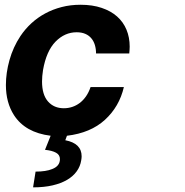

<svg xmlns="http://www.w3.org/2000/svg" viewBox="-20 -573 792 823"><path d="M121.8 230.1 132.5 162.6Q177.2 162.6 203.8 151.6Q236.9 138.8 236.9 109Q236.9 90.9 220.3 81.7Q203.8 72.4 172.9 69.2L197.1 8.9Q88.4 -4.6 40.1 -79.2Q5.3 -133.2 5.3 -208.5Q5.3 -260.7 20.6 -315.3Q36.2 -371.1 67.5 -418.3Q87.7 -448.5 114.5 -473.2Q141.3 -497.9 173.8 -515.4Q206.3 -533 244.3 -542.8Q282.3 -552.6 325.3 -552.6Q376.4 -552.6 415.8 -539.2Q455.3 -525.9 481.9 -502.3Q508.5 -478.7 522.2 -445.7Q535.9 -412.6 535.9 -373.2Q535.9 -366.1 535.3 -358.8Q534.8 -351.6 534.1 -343.8H391.7Q391.7 -363.3 386.7 -380Q381.7 -396.7 371.4 -408.9Q361.2 -421.2 345.5 -427.9Q329.9 -434.7 308.2 -434.7Q257.5 -434.7 218 -394.5Q178.6 -354 164.4 -272.7Q160.2 -246.1 160.2 -223.7Q160.2 -167.3 185.7 -138.1Q211.3 -109 253.6 -109Q272.4 -109 289.6 -114.7Q306.8 -120.4 321.7 -131.6Q336.6 -142.8 348.5 -159.8Q360.4 -176.8 368.3 -199.9H511Q491.5 -115.8 429.7 -59.3Q368.3 -3.2 267 8.9L259.9 28.1Q329.9 41.5 329.9 96.9Q329.9 104.4 328.1 114.3Q324.2 139.9 308.9 161.2Q293.7 182.5 267.8 197.8Q241.8 213.1 205.3 221.6Q168.7 230.1 121.8 230.1Z"/></svg>

Font: Linik Sans
Style: Bold Italic
Weight: 700
Italic angle: 9°
Designer: Fonts by Rasmus Andersson / Changes by Cristiano Sobral with parts from Marc Monis
Foundry: rsms
Version: Version 3.020; ttfautohint (v1.6)